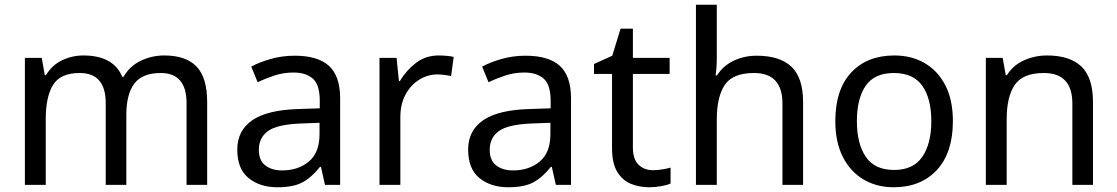

<svg xmlns="http://www.w3.org/2000/svg" viewBox="-20 -780 4712 810"><path d="M673 -546Q764 -546 809 -499.5Q854 -453 854 -349V0H767V-345Q767 -472 658 -472Q580 -472 546.5 -427Q513 -382 513 -296V0H426V-345Q426 -472 316 -472Q235 -472 204 -422Q173 -372 173 -278V0H85V-536H156L169 -463H174Q199 -505 241.5 -525.5Q284 -546 332 -546Q458 -546 496 -456H501Q528 -502 574.5 -524Q621 -546 673 -546Z M1223 -545Q1321 -545 1368 -502Q1415 -459 1415 -365V0H1351L1334 -76H1330Q1295 -32 1256.5 -11Q1218 10 1150 10Q1077 10 1029 -28.5Q981 -67 981 -149Q981 -229 1044 -272.5Q1107 -316 1238 -320L1329 -323V-355Q1329 -422 1300 -448Q1271 -474 1218 -474Q1176 -474 1138 -461.5Q1100 -449 1067 -433L1040 -499Q1075 -518 1123 -531.5Q1171 -545 1223 -545ZM1249 -259Q1149 -255 1110.5 -227Q1072 -199 1072 -148Q1072 -103 1099.5 -82Q1127 -61 1170 -61Q1238 -61 1283 -98.5Q1328 -136 1328 -214V-262Z M1831 -546Q1846 -546 1863.5 -544.5Q1881 -543 1894 -540L1883 -459Q1870 -462 1854.5 -464Q1839 -466 1825 -466Q1784 -466 1748 -443.5Q1712 -421 1690.5 -380.5Q1669 -340 1669 -286V0H1581V-536H1653L1663 -438H1667Q1693 -482 1734 -514Q1775 -546 1831 -546Z M2197 -545Q2295 -545 2342 -502Q2389 -459 2389 -365V0H2325L2308 -76H2304Q2269 -32 2230.5 -11Q2192 10 2124 10Q2051 10 2003 -28.5Q1955 -67 1955 -149Q1955 -229 2018 -272.5Q2081 -316 2212 -320L2303 -323V-355Q2303 -422 2274 -448Q2245 -474 2192 -474Q2150 -474 2112 -461.5Q2074 -449 2041 -433L2014 -499Q2049 -518 2097 -531.5Q2145 -545 2197 -545ZM2223 -259Q2123 -255 2084.5 -227Q2046 -199 2046 -148Q2046 -103 2073.5 -82Q2101 -61 2144 -61Q2212 -61 2257 -98.5Q2302 -136 2302 -214V-262Z M2734 -62Q2754 -62 2775 -65.5Q2796 -69 2809 -73V-6Q2795 1 2769 5.5Q2743 10 2719 10Q2677 10 2641.5 -4.5Q2606 -19 2584 -55Q2562 -91 2562 -156V-468H2486V-510L2563 -545L2598 -659H2650V-536H2805V-468H2650V-158Q2650 -109 2673.5 -85.5Q2697 -62 2734 -62Z M3004 -537Q3004 -497 2999 -462H3005Q3031 -503 3075.5 -524Q3120 -545 3172 -545Q3270 -545 3319 -498.5Q3368 -452 3368 -349V0H3281V-343Q3281 -472 3161 -472Q3071 -472 3037.5 -421.5Q3004 -371 3004 -277V0H2916V-760H3004Z M4000 -269Q4000 -136 3932.5 -63Q3865 10 3750 10Q3679 10 3623.5 -22.5Q3568 -55 3536 -117.5Q3504 -180 3504 -269Q3504 -402 3571 -474Q3638 -546 3753 -546Q3826 -546 3881.5 -513.5Q3937 -481 3968.5 -419.5Q4000 -358 4000 -269ZM3595 -269Q3595 -174 3632.5 -118.5Q3670 -63 3752 -63Q3833 -63 3871 -118.5Q3909 -174 3909 -269Q3909 -364 3871 -418Q3833 -472 3751 -472Q3669 -472 3632 -418Q3595 -364 3595 -269Z M4397 -546Q4493 -546 4542 -499.5Q4591 -453 4591 -349V0H4504V-343Q4504 -472 4384 -472Q4295 -472 4261 -422Q4227 -372 4227 -278V0H4139V-536H4210L4223 -463H4228Q4254 -505 4300 -525.5Q4346 -546 4397 -546Z"/></svg>

Font: Noto Sans Warang Citi
Style: Regular
Weight: 400
Designer: Mangu Purty
Foundry: Mangu Purty
Version: Version 3.002; ttfautohint (v1.8.4.7-5d5b)